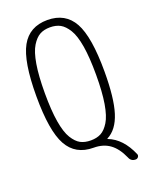

<svg xmlns="http://www.w3.org/2000/svg" viewBox="-163 -824 826 1060"><g transform="rotate(-20 250.0 -294.5)"><path d="M310.1 -683.6Q285.2 -697.3 250 -697.3Q214.8 -697.3 189.9 -683.6Q165 -669.9 143.6 -635.3Q122.1 -600.6 110.8 -533.2Q99.6 -465.8 99.6 -364.7Q99.6 -263.7 110.8 -196.3Q122.1 -128.9 143.6 -94.2Q165 -59.6 189.9 -46.4Q214.8 -33.2 250 -33.2Q285.2 -33.2 310.1 -46.4Q335 -59.6 356.4 -94.2Q377.9 -128.9 389.2 -196.3Q400.4 -263.7 400.4 -364.7Q400.4 -465.8 389.2 -533.2Q377.9 -600.6 356.4 -635.3Q335 -669.9 310.1 -683.6ZM250 9.8Q144.5 9.8 97.2 -75.7Q49.8 -161.1 49.8 -365.2Q49.8 -569.3 97.2 -654.8Q144.5 -740.2 250 -740.2Q355.5 -740.2 402.8 -654.8Q450.2 -569.3 450.2 -365.2Q450.2 -209 423.8 -125.5Q397.5 -42 338.9 -11.7Q337.9 -11.7 337.9 -10.7Q337.9 -8.8 339.8 -8.8Q419.9 22.5 463.9 125Q467.8 133.8 461.9 142.1Q456.1 150.4 446.3 150.4Q418.9 150.4 409.2 125Q382.8 65.4 344.2 37.6Q305.7 9.8 250 9.8Z"/></g></svg>

Font: Rounded-L Mgen+ 1mn light
Style: Regular
Weight: 200
Designer: [Source Han Sans]
Ryoko NISHIZUKA  (kana & ideographs); Paul D. Hunt (Latin, Greek & Cyrillic); Wenlong ZHANG  (bopomofo
Version: Version 1.059.20150602